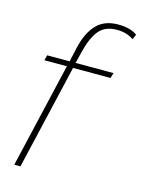

<svg xmlns="http://www.w3.org/2000/svg" viewBox="-110 -776 626 841"><g transform="rotate(15 203.5 -355.5)"><path d="M39 0 150 -476H48L54 -500H156L171 -567Q187 -636 222.5 -673.5Q258 -711 321 -711Q375 -711 407 -688L397 -665Q366 -687 321 -687Q267 -687 239.5 -653Q212 -619 196 -553L183 -500H355L348 -476H178L67 0Z"/></g></svg>

Font: Prodigy Sans ExtraLight
Style: Italic
Weight: 200
Italic angle: -13°
Designer: Wei Huang
Foundry: Wei Huang
Version: Version 1.003; ttfautohint (v1.8.3)